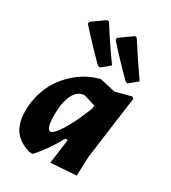

<svg xmlns="http://www.w3.org/2000/svg" viewBox="-184 -836 838 941"><g transform="rotate(30 235.5 -365.5)"><path d="M382 -521 370 -525Q288 -607 225 -678L227 -690L299 -741L310 -738Q361 -657 429 -560ZM226 -521 213 -525Q131 -607 68 -678L70 -690L142 -741L153 -738Q208 -650 273 -560ZM255 -474H261L347 -455L435 -478L445 -471L397 -114L393 -6L249 4L268 -135H254Q208 -50 153 10H133Q69 -10 42.5 -50.5Q16 -91 16 -155Q16 -221 40.5 -283.5Q65 -346 121 -399Q177 -452 255 -474ZM149 -211Q149 -128 173 -128Q190 -128 223 -179.5Q256 -231 294 -327L297 -346L231 -366Q192 -366 170.5 -324Q149 -282 149 -211Z"/></g></svg>

Font: Alegreya Sans ExtraBold
Style: Italic
Weight: 800
Italic angle: -7°
Designer: Juan Pablo del Peral
Foundry: Huerta Tipografica
Version: Version 2.007